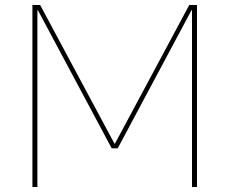

<svg xmlns="http://www.w3.org/2000/svg" viewBox="-20 -750 920 770"><path d="M110 0V-730H141L439 -174H441L739 -730H770V0H750V-709H748L452 -155H428L132 -709H130V0Z"/></svg>

Font: M PLUS 1 Thin Thin
Style: Regular
Weight: 250
Version: Version 1.001